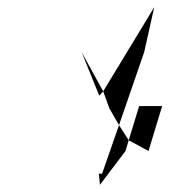

<svg xmlns="http://www.w3.org/2000/svg" viewBox="-20 -795 471 534"><path d="M207 -650 256 -529 267 -541ZM267 -541 284 -494 311 -447 381 -650 409 -775ZM255 -312 258 -281 329 -375 338 -405 311 -447 264 -312ZM338 -405 393 -375 431 -500H367Z"/></svg>

Font: bitstorm
Style: maxcnobl
Weight: 400
Version: Version 0.2